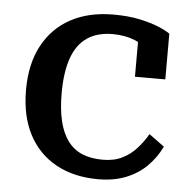

<svg xmlns="http://www.w3.org/2000/svg" viewBox="-45 -593 646 649"><g transform="rotate(5 278.0 -268.5)"><path d="M321 -56Q359 -56 387 -70Q415 -84 435.5 -107Q456 -130 471 -156L523 -118Q504 -79 474.5 -50Q445 -21 404 -5Q363 11 311 11Q229 11 168.5 -22Q108 -55 75 -117.5Q42 -180 42 -269Q42 -357 75.5 -419.5Q109 -482 170 -515Q231 -548 315 -548Q366 -548 405 -539.5Q444 -531 470 -520Q496 -509 508 -500V-345H405V-481Q416 -480 424 -475.5Q432 -471 437.5 -464Q443 -457 445 -449Q447 -441 445 -434Q426 -455 393 -468.5Q360 -482 318 -482Q265 -482 230.5 -458Q196 -434 179.5 -386.5Q163 -339 163 -268Q163 -214 172.5 -174Q182 -134 201.5 -107.5Q221 -81 250.5 -68.5Q280 -56 321 -56Z"/></g></svg>

Font: Roboto Serif SemiCondensed Medium
Style: Regular
Weight: 500
Width: 4
Designer: Greg Gazdowicz
Foundry: Commercial Type
Version: Version 1.007